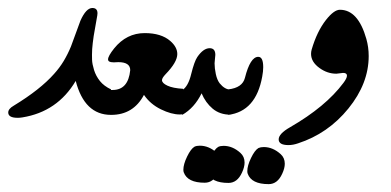

<svg xmlns="http://www.w3.org/2000/svg" viewBox="-20 -286 973 478"><path d="M168.5 -84.5Q123 -7.8 35.6 6.3Q32.2 6.8 29.3 7.1Q26.4 7.3 23.9 7.3Q0.5 7.3 0.5 -5.9Q0.5 -15.1 14.2 -22.9Q80.1 -63 114.7 -102.1Q128.4 -117.2 138.7 -134.3Q148.9 -151.4 156.7 -170.4L180.2 -234.4Q194.3 -266.1 210 -266.1Q222.7 -266.1 222.7 -252.9Q222.7 -250.5 222.2 -247.6Q219.7 -231.4 216.3 -213.9Q212.9 -196.3 210.9 -178.7Q209 -163.6 209 -149.4Q209 -147 209.2 -137Q209.5 -127 214.1 -111.8Q218.8 -96.7 228.8 -84.2Q238.8 -71.8 256.3 -63.5V0Q190.4 0 168.5 -84.5Z M338.4 -49.8Q312 0 256.8 0H255.9V-62H260.3Q299.3 -62 304.2 -111.3Q304.2 -131.3 274.4 -131.3Q270.5 -131.3 266.1 -130.9H261.7Q249 -130.9 249 -138.2Q249 -146.5 264.2 -165.5Q294.9 -203.6 340.3 -203.6Q381.3 -203.6 403.8 -184.1Q421.4 -168.9 421.4 -151.4Q421.4 -131.3 392.1 -101.1Q383.3 -91.8 383.3 -86.4Q383.3 -79.1 396.7 -72.8Q410.2 -66.4 436 -64.9V-1.5Q431.6 -1 427.7 -1Q406.7 -1 380.4 -13.9Q354 -26.9 338.4 -49.8Z M523.4 143.1Q511.7 168.9 489.7 168.9Q446.8 168.9 437.5 143.1Q436.5 140.6 436.5 136.7Q436.5 123 445.8 103.8Q455.1 84.5 464.4 79.1Q469.7 76.7 477.5 76.7Q500 76.7 519.5 94.2Q529.8 103.5 529.8 118.2Q529.8 129.4 523.4 143.1ZM433.6 -61.5Q448.7 -70.8 456.1 -102.1Q463.9 -133.3 471.2 -144Q486.3 -166 502 -166Q516.1 -166 516.1 -149.4Q516.1 -146 515.1 -138.9Q514.2 -131.8 514.2 -128.4Q514.2 -116.2 517.3 -101.6Q520.5 -86.9 526.9 -78.6Q539.6 -63 553.7 -63V-0.5Q527.3 -0.5 509.5 -15.4Q491.7 -30.3 481.9 -53.7Q463.9 -17.1 433.6 0Z M582.5 143.6Q570.8 169.4 548.8 169.4Q505.9 169.4 496.6 143.6Q495.6 141.1 495.6 137.2Q495.6 123.5 504.9 104.2Q514.2 85 523.4 79.6Q528.8 77.1 536.6 77.1Q559.1 77.1 578.6 94.7Q588.9 104 588.9 118.7Q588.9 129.9 582.5 143.6ZM682.6 146.5Q670.9 172.4 648.9 172.4Q606 172.4 596.7 146.5Q595.7 144 595.7 140.1Q595.7 126.5 605 107.2Q614.3 87.9 623.5 82.5Q628.9 80.1 636.7 80.1Q659.2 80.1 678.7 97.7Q689 106.9 689 121.6Q689 132.8 682.6 146.5ZM632.8 -95.2Q617.2 -8.8 548.3 0V-63.5Q583.5 -67.4 589.8 -92.3Q603 -144.5 623 -144.5Q635.3 -144.5 635.3 -118.7Q635.3 -108.4 632.8 -95.2Z M892.1 -189Q897.9 -168.5 897.9 -146.5Q897.9 -78.1 847.4 -15.9Q796.9 46.4 722.2 70.8Q709.5 75.2 698.2 75.2Q673.8 75.2 673.8 61Q673.8 46.9 702.1 30.8Q791 -20.5 835 -79.6Q843.8 -91.3 843.8 -97.7Q843.8 -104.5 834 -104.5Q831.5 -104.5 825.9 -103.5Q820.3 -102.5 817.4 -102.5Q794.9 -102.5 775.4 -116.7Q754.4 -131.8 754.4 -151.9Q754.4 -157.2 755.9 -162.6Q769 -207.5 791.5 -236.3Q811.5 -261.7 826.2 -261.7Q871.6 -261.7 892.1 -189Z"/></svg>

Font: Dima Nastaligh Tahriri
Style: regular
Weight: 400
Designer: R.Balvardi
Foundry: Dima Software Group
Version: Version 1.00;November 13, 2018;FontCreator 11.5.0.2427 64-bi